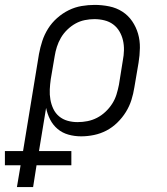

<svg xmlns="http://www.w3.org/2000/svg" viewBox="-63 -548 683 783"><path d="M6 215 21 126H-43V68H31L96 -328Q101 -355 109.5 -381Q118 -407 133 -431Q148 -455 170 -474.5Q192 -494 217.5 -506.5Q243 -519 270 -523.5Q297 -528 323 -528Q353 -528 382.5 -522Q412 -516 436 -500.5Q460 -485 476 -461.5Q492 -438 500 -410.5Q508 -383 507.5 -352.5Q507 -322 502 -292L485 -192Q481 -166 473 -140.5Q465 -115 450.5 -91.5Q436 -68 415.5 -48Q395 -28 371 -15.5Q347 -3 320.5 2.5Q294 8 268 8Q241 8 216 1Q191 -6 172 -22Q153 -38 141.5 -60.5Q130 -83 125 -108L96 68H228V126H86L72 215ZM253 -50Q274 -50 294 -54Q314 -58 332.5 -67.5Q351 -77 367 -92Q383 -107 394.5 -125Q406 -143 412 -162.5Q418 -182 422 -202L438 -302Q442 -322 442.5 -343Q443 -364 438.5 -383.5Q434 -403 424 -420Q414 -437 398.5 -448.5Q383 -460 363 -465Q343 -470 322 -470Q303 -470 283 -466Q263 -462 245 -452Q227 -442 211.5 -427Q196 -412 185.5 -394Q175 -376 169 -357Q163 -338 160 -319L144 -225Q141 -204 140 -183Q139 -162 142.5 -142Q146 -122 154.5 -104Q163 -86 178 -73.5Q193 -61 212.5 -55.5Q232 -50 253 -50Z"/></svg>

Font: Iosevka Etoile Light Oblique
Style: Regular
Weight: 300
Italic angle: -9°
Designer: Belleve Invis
Foundry: Belleve Invis
Version: Version 15.5.2; ttfautohint (v1.8.4)